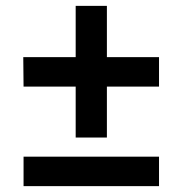

<svg xmlns="http://www.w3.org/2000/svg" viewBox="-20 -667 620 652"><path d="M343 -647V-473H520V-373H343V-200H237V-373H60L59 -473H237V-647ZM520 -35H60V-135H520Z"/></svg>

Font: Bitter Pro
Style: Bold
Weight: 700
Designer: Sol Matas, and Bitter project Authors
Foundry: Sol Matas
Version: Version 1.010